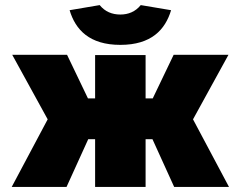

<svg xmlns="http://www.w3.org/2000/svg" viewBox="-20 -733 938 753"><path d="M26 0H241L326 -187H353V0H551V-187H578L663 0H878L737 -265L876 -518H661L579 -347H551V-517H353V-347H325L243 -518H28L167 -265ZM452 -557C573 -557 628 -616 651 -693L532 -713C511 -687 483 -676 452 -676C420 -676 392 -687 371 -713L253 -693C276 -616 331 -557 452 -557Z"/></svg>

Font: Finlandica Black
Style: Regular
Weight: 900
Designer: Niklas Ekholm, Juho Hiilivirta, Jaakko Suomalainen
Foundry: Helsinki Type Studio
Version: Version 2.000;Glyphs 3.2 (3202)